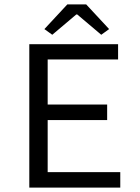

<svg xmlns="http://www.w3.org/2000/svg" viewBox="-20 -858 640 878"><path d="M114 0V-656H520V-586H198V-380H470V-309H198V-71H530V0ZM219 -699 183 -725 288 -838H374L479 -725L443 -699L333 -792H329Z"/></svg>

Font: TypoPRO Source Code Pro
Style: Regular
Weight: 400
Monospace: yes
Designer: Paul D. Hunt, Teo Tuominen
Foundry: Adobe Systems Incorporated
Version: Version 2.010;PS 1.0;hotconv 1.0.84;makeotf.lib2.5.63406